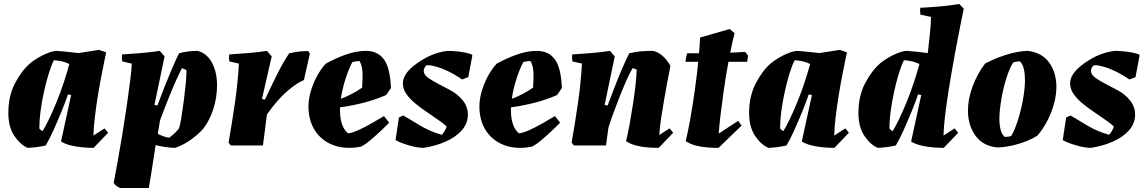

<svg xmlns="http://www.w3.org/2000/svg" viewBox="-20 -732 5764 966"><path d="M119 12Q82 -4 52 -48.5Q22 -93 22 -164Q22 -248 55 -312Q88 -376 132 -414Q149 -428 173.5 -442.5Q198 -457 223.5 -466.5Q249 -476 267 -476Q294 -474 321 -471Q348 -468 375 -465L478 -481L514 -469Q505 -425 494 -370Q483 -315 473.5 -257Q464 -199 457.5 -145Q451 -91 450 -50L506 -86L524 -64L451 12Q428 12 397.5 9.5Q367 7 337.5 0Q308 -7 287 -20L338 -254L322 -257Q308 -216 288.5 -168.5Q269 -121 249 -76.5Q229 -32 210 0Q188 5 165 8Q142 11 119 12ZM194 -72Q208 -94 226.5 -132.5Q245 -171 264.5 -218.5Q284 -266 300.5 -316Q317 -366 329 -410Q311 -419 291 -423.5Q271 -428 251 -429Q237 -401 224 -358Q211 -315 200.5 -266.5Q190 -218 184 -172.5Q178 -127 178 -93V-85Q184 -78 194 -72Z M585 214Q575 210 566 203.5Q557 197 552 188Q561 143 572.5 78Q584 13 596 -59.5Q608 -132 618 -201.5Q628 -271 635 -326.5Q642 -382 643 -412L595 -423Q592 -440 594 -458Q641 -461 689.5 -465Q738 -469 784 -476L808 -448L757 -204L772 -201Q786 -240 805.5 -289.5Q825 -339 845 -386Q865 -433 881 -464Q924 -476 975 -476Q1022 -463 1047 -415.5Q1072 -368 1072 -304Q1072 -240 1052.5 -181.5Q1033 -123 1003 -85Q974 -52 935 -25.5Q896 1 860 12Q843 12 814.5 8Q786 4 763 -2Q754 57 745 114.5Q736 172 729 214ZM831 -39Q845 -49 858.5 -61.5Q872 -74 881 -87Q887 -106 893 -143.5Q899 -181 904.5 -224Q910 -267 914 -306Q918 -345 918 -369V-379Q908 -385 895 -389Q885 -369 870 -336.5Q855 -304 839.5 -266Q824 -228 809.5 -191Q795 -154 785 -126L774 -59Q803 -43 831 -39Z M1141 0 1130 -15Q1137 -55 1145.5 -106.5Q1154 -158 1162 -214Q1170 -270 1175 -321.5Q1180 -373 1182 -412L1134 -423Q1131 -440 1133 -458Q1180 -461 1228.5 -465Q1277 -469 1323 -476L1347 -448L1298 -234L1313 -231Q1341 -291 1372.5 -354.5Q1404 -418 1435 -464Q1465 -470 1484.5 -472.5Q1504 -475 1531 -475L1539 -462L1509 -329Q1492 -322 1474 -310.5Q1456 -299 1438 -284Q1409 -261 1380 -228.5Q1351 -196 1323 -156L1303 0Z M1739 12Q1679 12 1633 -12.5Q1587 -37 1560.5 -82Q1534 -127 1532 -189Q1531 -225 1541.5 -265Q1552 -305 1572 -343.5Q1592 -382 1618 -411Q1666 -438 1719 -457Q1772 -476 1821 -476Q1880 -476 1911.5 -433.5Q1943 -391 1947 -289L1923 -254Q1866 -229 1805.5 -214Q1745 -199 1691 -192Q1690 -177 1691 -164Q1692 -132 1701.5 -105Q1711 -78 1731 -61Q1751 -63 1783.5 -77.5Q1816 -92 1850.5 -112Q1885 -132 1912 -148L1938 -115Q1923 -99 1897.5 -75Q1872 -51 1845 -28Q1818 -5 1796 6Q1781 9 1766.5 10.5Q1752 12 1739 12ZM1753 -420Q1734 -384 1718 -334Q1702 -284 1695 -235Q1748 -254 1802 -291Q1806 -351 1803 -378.5Q1800 -406 1789 -425Q1781 -425 1771 -423.5Q1761 -422 1753 -420Z M2110 12Q2091 12 2065.5 6.5Q2040 1 2014 -8Q1988 -17 1970 -27L1987 -141L2009 -151Q2053 -124 2101.5 -96Q2150 -68 2203 -54Q2211 -62 2217.5 -73.5Q2224 -85 2227 -95Q2219 -104 2208 -112Q2197 -120 2186 -128Q2159 -147 2128 -168Q2097 -189 2069.5 -211.5Q2042 -234 2024.5 -259Q2007 -284 2007 -313Q2007 -356 2059 -399Q2099 -431 2141 -450.5Q2183 -470 2231 -476Q2249 -476 2273 -474Q2297 -472 2320 -467.5Q2343 -463 2356 -457V-450L2336 -344L2305 -332Q2269 -357 2233.5 -374Q2198 -391 2169 -398Q2141 -406 2125 -403Q2112 -390 2112 -375Q2112 -357 2133 -341.5Q2154 -326 2184.5 -310.5Q2215 -295 2246 -278Q2281 -260 2307.5 -228Q2334 -196 2334 -155Q2334 -111 2303.5 -76.5Q2273 -42 2222 -19.5Q2171 3 2110 12Z M2599 12Q2539 12 2493 -12.5Q2447 -37 2420.5 -82Q2394 -127 2392 -189Q2391 -225 2401.5 -265Q2412 -305 2432 -343.5Q2452 -382 2478 -411Q2526 -438 2579 -457Q2632 -476 2681 -476Q2740 -476 2771.5 -433.5Q2803 -391 2807 -289L2783 -254Q2726 -229 2665.5 -214Q2605 -199 2551 -192Q2550 -177 2551 -164Q2552 -132 2561.5 -105Q2571 -78 2591 -61Q2611 -63 2643.5 -77.5Q2676 -92 2710.5 -112Q2745 -132 2772 -148L2798 -115Q2783 -99 2757.5 -75Q2732 -51 2705 -28Q2678 -5 2656 6Q2641 9 2626.5 10.5Q2612 12 2599 12ZM2613 -420Q2594 -384 2578 -334Q2562 -284 2555 -235Q2608 -254 2662 -291Q2666 -351 2663 -378.5Q2660 -406 2649 -425Q2641 -425 2631 -423.5Q2621 -422 2613 -420Z M3294 12Q3271 12 3241 10Q3211 8 3181.5 0.5Q3152 -7 3130 -22Q3139 -59 3148 -108.5Q3157 -158 3165 -210.5Q3173 -263 3178 -308.5Q3183 -354 3183 -382Q3174 -386 3163 -389Q3151 -370 3134.5 -333.5Q3118 -297 3100.5 -253Q3083 -209 3067 -165.5Q3051 -122 3041 -89L3029 0H2867L2856 -15Q2863 -55 2871.5 -106.5Q2880 -158 2888 -214Q2896 -270 2901 -321.5Q2906 -373 2908 -412L2860 -423Q2857 -440 2859 -458Q2906 -461 2954.5 -465Q3003 -469 3049 -476L3073 -448L3022 -204L3037 -201Q3052 -241 3071 -290.5Q3090 -340 3110 -386.5Q3130 -433 3146 -464Q3178 -471 3203 -473.5Q3228 -476 3257 -476Q3277 -476 3297 -463Q3317 -450 3332 -432Q3347 -414 3353 -399Q3345 -359 3336.5 -315Q3328 -271 3321 -228Q3313 -183 3306.5 -139Q3300 -95 3297 -53L3349 -86L3367 -64Z M3595 12Q3572 12 3541.5 10Q3511 8 3481.5 0.5Q3452 -7 3430 -22Q3441 -67 3453 -134Q3465 -201 3475.5 -276Q3486 -351 3493 -421H3429Q3430 -434 3432.5 -446Q3435 -458 3438 -464Q3450 -464 3465 -464Q3480 -464 3497 -464Q3501 -509 3502 -543L3651 -586L3676 -565Q3670 -543 3664.5 -518Q3659 -493 3654 -467Q3676 -468 3695.5 -469Q3715 -470 3729 -471L3744 -452L3739 -421H3645Q3632 -352 3622 -281Q3612 -210 3605 -151.5Q3598 -93 3596 -60L3694 -124L3711 -100Z M3846 12Q3809 -4 3779 -48.5Q3749 -93 3749 -164Q3749 -248 3782 -312Q3815 -376 3859 -414Q3876 -428 3900.5 -442.5Q3925 -457 3950.5 -466.5Q3976 -476 3994 -476Q4021 -474 4048 -471Q4075 -468 4102 -465L4205 -481L4241 -469Q4232 -425 4221 -370Q4210 -315 4200.5 -257Q4191 -199 4184.5 -145Q4178 -91 4177 -50L4233 -86L4251 -64L4178 12Q4155 12 4124.5 9.5Q4094 7 4064.5 0Q4035 -7 4014 -20L4065 -254L4049 -257Q4035 -216 4015.5 -168.5Q3996 -121 3976 -76.5Q3956 -32 3937 0Q3915 5 3892 8Q3869 11 3846 12ZM3921 -72Q3935 -94 3953.5 -132.5Q3972 -171 3991.5 -218.5Q4011 -266 4027.5 -316Q4044 -366 4056 -410Q4038 -419 4018 -423.5Q3998 -428 3978 -429Q3964 -401 3951 -358Q3938 -315 3927.5 -266.5Q3917 -218 3911 -172.5Q3905 -127 3905 -93V-85Q3911 -78 3921 -72Z M4396 12Q4359 -4 4329 -48.5Q4299 -93 4299 -164Q4299 -248 4332 -312Q4365 -376 4409 -414Q4426 -428 4450.5 -442.5Q4475 -457 4500.5 -466.5Q4526 -476 4544 -476Q4596 -472 4648 -465Q4655 -523 4659.5 -571Q4664 -619 4664 -647L4611 -658Q4608 -675 4610 -693Q4657 -695 4708.5 -699.5Q4760 -704 4806 -712L4829 -688Q4813 -612 4796.5 -525.5Q4780 -439 4765 -352Q4750 -265 4739.5 -186.5Q4729 -108 4727 -50L4783 -86L4801 -64L4728 12Q4705 12 4674.5 9.5Q4644 7 4614.5 0Q4585 -7 4564 -20L4615 -254L4599 -257Q4585 -216 4565.5 -168.5Q4546 -121 4526 -76.5Q4506 -32 4487 0Q4465 5 4442 8Q4419 11 4396 12ZM4471 -72Q4485 -94 4503.5 -132.5Q4522 -171 4541.5 -218.5Q4561 -266 4577.5 -316Q4594 -366 4606 -410Q4588 -419 4568 -423.5Q4548 -428 4528 -429Q4514 -401 4501 -358Q4488 -315 4477.5 -266Q4467 -217 4461 -171.5Q4455 -126 4455 -93V-85Q4461 -78 4471 -72Z M4997 10Q4924 2 4887 -50.5Q4850 -103 4850 -175Q4850 -234 4873 -296.5Q4896 -359 4936 -412Q4986 -439 5044.5 -457Q5103 -475 5150 -476Q5223 -468 5259.5 -416Q5296 -364 5295 -290Q5294 -231 5268.5 -166Q5243 -101 5200 -50Q5159 -24 5102.5 -7.5Q5046 9 4997 10ZM5036 -43Q5044 -43 5053.5 -44.5Q5063 -46 5068 -48Q5085 -77 5100.5 -125Q5116 -173 5126 -226.5Q5136 -280 5137 -325Q5137 -358 5131.5 -383.5Q5126 -409 5112 -423Q5093 -423 5077 -417Q5059 -388 5043.5 -339Q5028 -290 5018.5 -235.5Q5009 -181 5008 -136Q5008 -104 5014.5 -79Q5021 -54 5036 -43Z M5467 12Q5448 12 5422.5 6.5Q5397 1 5371 -8Q5345 -17 5327 -27L5344 -141L5366 -151Q5410 -124 5458.5 -96Q5507 -68 5560 -54Q5568 -62 5574.5 -73.5Q5581 -85 5584 -95Q5576 -104 5565 -112Q5554 -120 5543 -128Q5516 -147 5485 -168Q5454 -189 5426.5 -211.5Q5399 -234 5381.5 -259Q5364 -284 5364 -313Q5364 -356 5416 -399Q5456 -431 5498 -450.5Q5540 -470 5588 -476Q5606 -476 5630 -474Q5654 -472 5677 -467.5Q5700 -463 5713 -457V-450L5693 -344L5662 -332Q5626 -357 5590.5 -374Q5555 -391 5526 -398Q5498 -406 5482 -403Q5469 -390 5469 -375Q5469 -357 5490 -341.5Q5511 -326 5541.5 -310.5Q5572 -295 5603 -278Q5638 -260 5664.5 -228Q5691 -196 5691 -155Q5691 -111 5660.5 -76.5Q5630 -42 5579 -19.5Q5528 3 5467 12Z"/></svg>

Font: Albura ExtraBold
Style: Italic
Weight: 758
Italic angle: -7°
Designer: Mercedes Jáuregui
Foundry: Omnibus-Type Team
Version: Version 1.000; ttfautohint (v1.8.3)